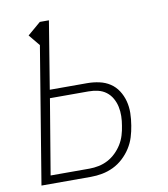

<svg xmlns="http://www.w3.org/2000/svg" viewBox="-82 -805 765 874"><g transform="rotate(-10 300.0 -367.5)"><path d="M39 0 143 -631 100 -683 161 -735H203L152 -423H324Q353 -423 380.5 -417Q408 -411 430 -396.5Q452 -382 466.5 -359.5Q481 -337 488 -310.5Q495 -284 494.5 -255.5Q494 -227 489 -198Q485 -172 477 -146Q469 -120 454 -96.5Q439 -73 418 -53.5Q397 -34 372 -22Q347 -10 320.5 -5Q294 0 268 0ZM88 -38H268Q289 -38 311 -42.5Q333 -47 353 -57.5Q373 -68 390 -84.5Q407 -101 419 -120.5Q431 -140 437.5 -161.5Q444 -183 447 -204Q451 -226 451.5 -248.5Q452 -271 447.5 -292Q443 -313 432.5 -331.5Q422 -350 405.5 -362.5Q389 -375 368 -380Q347 -385 324 -385H146Z"/></g></svg>

Font: Iosevka SS04 XLt Ex
Style: Italic
Weight: 200
Width: 7
Italic angle: -9°
Monospace: yes
Designer: Belleve Invis
Foundry: Belleve Invis
Version: Version 19.0.0; ttfautohint (v1.8.4)